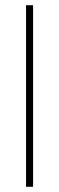

<svg xmlns="http://www.w3.org/2000/svg" viewBox="-20 -717 226 737"><path d="M80 -697H107V0H80Z"/></svg>

Font: FreesentationVF
Style: Regular
Weight: 400
Designer: glyphs from Roboto by Christian Robertson / Hangul glyphs from Noto Sans CJK(Source Han Sans) by Jang Soo-young and Kang
Foundry: PT&
Version: Version 2.001;Glyphs 3.3.1 (3343)